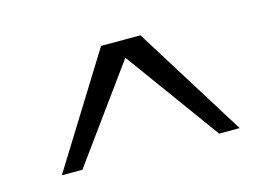

<svg xmlns="http://www.w3.org/2000/svg" viewBox="-49 -866 614 433"><g transform="rotate(-15 257.5 -649.0)"><path d="M211 -779H303L465 -519H417L257 -739L98 -520H50Z"/></g></svg>

Font: Moderustic ExtraBold
Style: Regular
Weight: 800
Designer: Tural Alisoy
Foundry: TAFT Foundry
Version: Version 2.120